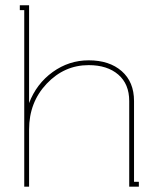

<svg xmlns="http://www.w3.org/2000/svg" viewBox="-20 -699 593 719"><path d="M312 -473.1Q389.6 -473.1 435.8 -432.6Q481.9 -392.1 481.9 -320.8V-18.1H500V0H463.9V-320.8Q463.9 -384.3 422.9 -419.7Q381.8 -455.1 312 -455.1Q220.7 -455.1 154.8 -385.5Q88.9 -315.9 88.9 -213.9V0H70.8V-661.1H54.2V-679.2H88.9V-313Q116.7 -385.7 177.5 -429.4Q238.3 -473.1 312 -473.1Z"/></svg>

Font: Rawengulk
Style: Light
Weight: 300
Version: Version 0.92